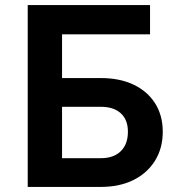

<svg xmlns="http://www.w3.org/2000/svg" viewBox="-20 -735 702 755"><path d="M89 0V-715H570V-600H224V-428H377Q451 -428 505.5 -402Q560 -376 590 -328.5Q620 -281 620 -217Q620 -152 589.5 -103Q559 -54 504.5 -27Q450 0 377 0ZM377 -315H224V-113H377Q427 -113 455 -140.5Q483 -168 483 -217Q483 -264 455 -289.5Q427 -315 377 -315Z"/></svg>

Font: Wix Madefor Text
Style: Bold
Weight: 700
Designer: Dalton Maag Ltd
Foundry: Dalton Maag Ltd
Version: Version 3.100